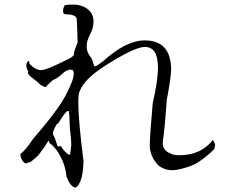

<svg xmlns="http://www.w3.org/2000/svg" viewBox="-20 -794 992 846"><path d="M312 32Q322 32 334 5Q346 -22 348 -83Q325 -265 325 -342Q325 -383 332 -394Q352 -446 442.5 -504Q533 -562 582 -579Q602 -587 619 -587Q676 -587 676 -496Q676 -438 653 -340Q640 -195 640 -154Q640 -106 676 -67Q703 -44 740 -44Q764 -44 813 -60Q862 -76 925 -138Q926 -152 928 -155V-156Q928 -159 923 -169L918 -178V-177Q865 -110 770 -110Q744 -110 731 -118Q697 -131 697 -164Q697 -171 701 -196.5Q705 -222 715 -354Q734 -456 734 -489Q734 -517 727 -542Q705 -616 618 -616Q535 -616 434 -524Q405 -502 400 -502H398Q395 -503 392 -511Q385 -541 377 -545Q362 -566 362 -587Q362 -590 363 -604Q364 -618 385 -660Q392 -682 392 -700Q392 -734 366 -754Q340 -774 299 -774Q283 -774 265 -771Q258 -758 258 -747Q258 -745 258.5 -738.5Q259 -732 272 -731Q316 -730 318 -709.5Q320 -689 322 -606Q306 -570 306 -557V-555Q306 -544 263 -525Q184 -485 161 -485Q137 -485 110 -513Q109 -526 106 -526Q104 -526 100 -520Q96 -514 96 -506Q96 -494 105 -478Q103 -476 103 -473Q103 -465 126.5 -447.5Q150 -430 157 -421Q176 -410 181 -410Q182 -410 182.5 -412Q183 -414 213 -441Q234 -449 257 -471Q274 -487 291 -487L300 -486Q305 -480 305 -469Q305 -442 270 -375Q235 -308 125 -181Q93 -132 70 -116V-114Q70 -100 78.5 -87Q87 -74 95 -74Q98 -74 101 -76L100 -77L108 -78Q116 -79 149 -110Q180 -150 188 -166Q193 -173 195 -173Q197 -173 197 -170L196 -165Q213 -155 231 -130Q267 -78 273 -16Q292 32 312 32ZM286 -112Q281 -112 268 -124.5Q255 -137 247 -154L248 -152Q248 -149 241 -149H234Q221 -190 215 -199Q213 -201 213 -205Q213 -217 230 -247L237 -251Q270 -305 278 -305Q279 -305 282.5 -304Q286 -303 288 -226Q294 -182 294 -159Q294 -150 292 -137Q290 -124 289 -115Q288 -112 286 -112Z"/></svg>

Font: Xiaobo Songti 小帛宋体
Style: Regular
Weight: 400
Version: Version 1.501;March 17, 2024;FontCreator 14.0.0.2814 64-bit